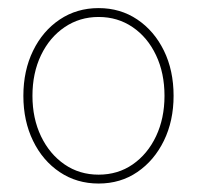

<svg xmlns="http://www.w3.org/2000/svg" viewBox="-20 -755 477 465"><path d="M218.8 -310.5Q166 -310.5 124.8 -338.1Q83.5 -365.7 60.1 -413.8Q36.6 -461.9 36.6 -522.9Q36.6 -584 60.1 -632.1Q83.5 -680.2 124.8 -707.8Q166 -735.4 218.8 -735.4Q271.5 -735.4 312.5 -707.8Q353.5 -680.2 377 -632.3Q400.4 -584.5 400.4 -522.9Q400.4 -462.4 377 -414.3Q353.5 -366.2 312.7 -338.4Q272 -310.5 218.8 -310.5ZM218.8 -332Q265.6 -332 301.5 -356.9Q337.4 -381.8 357.9 -425Q378.4 -468.3 378.4 -522.9Q378.4 -578.1 357.9 -621.3Q337.4 -664.6 301.3 -689.2Q265.1 -713.9 218.8 -713.9Q172.9 -713.9 136.5 -689.2Q100.1 -664.6 79.3 -621.3Q58.6 -578.1 58.6 -522.9Q58.6 -468.3 79.3 -425Q100.1 -381.8 136.2 -356.9Q172.4 -332 218.8 -332Z"/></svg>

Font: Inter 24pt Thin
Style: Regular
Weight: 250
Designer: Rasmus Andersson
Foundry: rsms
Version: Version 4.001;git-66647c0bb